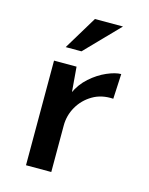

<svg xmlns="http://www.w3.org/2000/svg" viewBox="-97 -677 576 741"><g transform="rotate(15 190.5 -307.0)"><path d="M169 -418 179 -298 175 -314Q192 -352 222.5 -379Q253 -406 286.5 -420.5Q320 -435 343 -435L338 -335Q291 -338 255.5 -317Q220 -296 200 -261Q180 -226 180 -186V0H79V-418ZM302 -614 172 -480H109L190 -614Z"/></g></svg>

Font: Reem Kufi Fun
Style: Regular
Weight: 400
Designer: Khaled Hosny
Version: Version 1.005